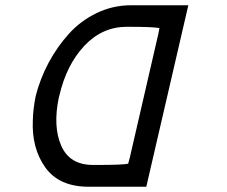

<svg xmlns="http://www.w3.org/2000/svg" viewBox="-20 -711 865 731"><path d="M116 -346Q133 -412 165 -472Q197 -532 242 -582Q287 -632 348.5 -661.5Q410 -691 479 -691H697L537 0H318Q205 0 152.5 -73.5Q100 -147 105 -254Q106 -296 116 -346ZM206 -347Q206 -346 205 -344Q204 -342 204 -340Q181 -230 213 -156.5Q245 -83 334 -83H348Q452 -83 468 -88Q470 -94 474 -110L578 -561Q579 -565 582.5 -580.5Q586 -596 587 -604Q567 -609 463 -609Q369 -609 301 -536.5Q233 -464 206 -347Z"/></svg>

Font: Coval
Style: Light Italic
Weight: 300
Foundry: Context Ltd
Version: Version 001.000